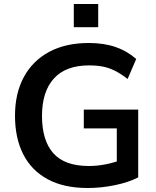

<svg xmlns="http://www.w3.org/2000/svg" viewBox="-20 -930 780 960"><path d="M418 10Q299 10 218 -34Q137 -78 96 -159Q55 -240 55 -351Q55 -463 99 -544.5Q143 -626 225.5 -670.5Q308 -715 424 -715Q501 -715 559 -694.5Q617 -674 661 -635L618 -535Q586 -560 557 -575Q528 -590 497 -596.5Q466 -603 425 -603Q309 -603 249.5 -537.5Q190 -472 190 -350Q190 -228 246.5 -164Q303 -100 424 -100Q465 -100 506.5 -108Q548 -116 588 -131L564 -77V-288H399V-382H671V-43Q622 -18 554 -4Q486 10 418 10ZM349 -794V-910H471V-794Z"/></svg>

Font: Mulish ExtraLight
Style: Regular
Weight: 200
Designer: Vernon Adams
Foundry: Vernon Adams
Version: Version 3.603